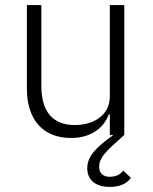

<svg xmlns="http://www.w3.org/2000/svg" viewBox="-20 -532 603 757"><path d="M470 0C431 35 406 57 391 76C376 95 371 109 371 125C371 153 388 165 413 165C437 165 454 156 466 141L496 169C483 189 456 205 413 205C362 205 324 182 324 131C324 84 361 47 425 2L424 0H413V-81H409C400 -57 384 -33 360 -17C336 0 304 12 260 12C151 12 86 -58 86 -183V-512H143V-194C143 -89 190 -39 275 -39C311 -39 345 -48 371 -67C397 -86 413 -114 413 -153V-512H470Z"/></svg>

Font: Plexus Sans Light
Style: Regular
Weight: 300
Version: Version 2.001;PS 002.001;hotconv 1.0.70;makeotf.lib2.5.58329